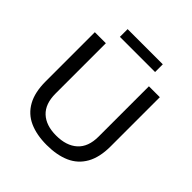

<svg xmlns="http://www.w3.org/2000/svg" viewBox="-223 -1003 1177 1177"><g transform="rotate(45 365.5 -414.5)"><path d="M363.8 12Q276.5 12 213.8 -16.1Q151.1 -44.2 117.5 -104.6Q83.9 -165 83.9 -259.5V-686H179.5V-249.7Q179.5 -160.2 227.9 -115.1Q276.3 -70 363.8 -70Q452.6 -70 502.7 -115.1Q552.8 -160.2 552.8 -249.7V-686H647.4V-259.5Q647.4 -165 613.3 -104.6Q579.2 -44.2 515.9 -16.1Q452.5 12 363.8 12ZM212.7 -774.5V-841.4H517.7V-774.5Z"/></g></svg>

Font: Archivo Variable SemiBold
Style: Regular
Weight: 600
Designer: Hector Gatti
Foundry: Omnibus-Type
Version: Version 2.001